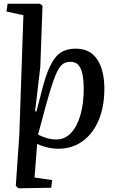

<svg xmlns="http://www.w3.org/2000/svg" viewBox="-20 -787 626 1034"><path d="M79 227 65 214 84 -60 106 -705 15 -725 21 -767H195L209 -756L197 -426L169 -188L176 -186L212 -324Q238 -423 275.5 -474Q313 -525 388 -525Q465 -525 503.5 -467Q542 -409 542 -309Q542 -212 511 -139Q480 -66 424 -26Q368 14 294 14Q261 14 229.5 5.5Q198 -3 180 -12L166 169L261 183L256 224ZM359 -454Q338 -454 322 -444.5Q306 -435 292 -409.5Q278 -384 262 -336Q246 -288 225 -211L185 -62Q207 -51 231.5 -43.5Q256 -36 284 -36Q329 -36 362 -70.5Q395 -105 413 -167Q431 -229 431 -310Q431 -347 425.5 -380Q420 -413 405 -433.5Q390 -454 359 -454Z"/></svg>

Font: Literata 36pt Medium
Style: Italic
Weight: 500
Italic angle: -2°
Designer: Latin by Veronika Burian and Jose Scaglione. Greek by Irene Vlachou. Cyrillic by Vera Evstafieva
Foundry: TypeTogether
Version: Version 3.002